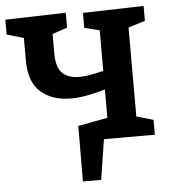

<svg xmlns="http://www.w3.org/2000/svg" viewBox="-51 -583 708 796"><g transform="rotate(-5 303.0 -184.5)"><path d="M364 0 338 167H262L263 -64L386 -87V-205Q346 -193 310 -186.5Q274 -180 243 -180Q165 -180 117.5 -221.5Q70 -263 70 -354V-447L0 -467V-529L252 -536V-474L190 -453V-373Q190 -314 214.5 -290Q239 -266 286 -266Q306 -266 331 -270.5Q356 -275 386 -282V-451L323 -467V-529L576 -536V-474L506 -452V-82L576 -62V0Z"/></g></svg>

Font: Bitter SemiBold
Style: Regular
Weight: 600
Designer: Sol Matas, and Bitter project Authors
Foundry: Sol Matas
Version: Version 2.001